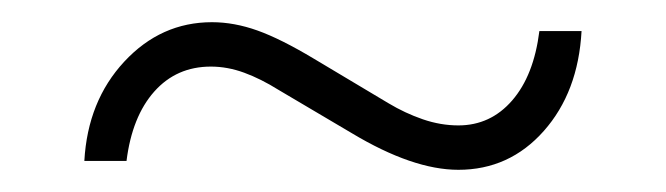

<svg xmlns="http://www.w3.org/2000/svg" viewBox="-20 -370 600 173"><path d="M393 -217Q352 -217 297 -250L231 -289Q215 -299 200 -304.5Q185 -310 170 -310Q139 -310 119 -287.5Q99 -265 94 -225H56Q59 -279 92 -314.5Q125 -350 171 -350Q191 -350 212 -342.5Q233 -335 263 -317L330 -277Q345 -268 361 -262.5Q377 -257 393 -257Q422 -257 441.5 -279.5Q461 -302 466 -342H504Q501 -287 470 -252Q439 -217 393 -217Z"/></svg>

Font: Baskervville
Style: Regular
Weight: 400
Designer: Alexis Faudot, Rémi Forte, Morgane Pierson, Rafael Ribas, Tanguy Vanlaeys, Rosalie Wagner, Thomas Huot-Marchand
Foundry: ANRT
Version: Version 1.100